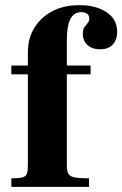

<svg xmlns="http://www.w3.org/2000/svg" viewBox="-20 -724 474 744"><path d="M24 0V-33Q53 -33 66.5 -36.5Q80 -40 84 -50.5Q88 -61 88 -83V-436H24V-470H88V-521Q88 -575 113 -616Q138 -657 182.5 -680.5Q227 -704 288 -704Q351 -704 392.5 -677Q434 -650 434 -600Q434 -571 417.5 -552Q401 -533 368 -533Q337 -533 319 -549.5Q301 -566 301 -593Q301 -611 307.5 -619.5Q314 -628 320 -635Q326 -642 326 -653Q326 -665 317 -671Q308 -677 295 -677Q273 -677 260.5 -662Q248 -647 243.5 -622Q239 -597 239 -568V-470H331V-436H239V-83Q239 -61 245 -50.5Q251 -40 269.5 -36.5Q288 -33 325 -33V0Z"/></svg>

Font: Frank Ruhl Libre ExtraBold
Style: Regular
Weight: 800
Designer: Yanek Iontef
Foundry: Fontef
Version: Version 6.003;gftools[0.9.30]